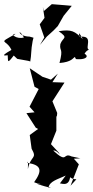

<svg xmlns="http://www.w3.org/2000/svg" viewBox="-78 -878 448 923"><path d="M209 5C209 -2 252 26 259 -26C288 -2 307 -38 261 15L301 -88L277 -115L308 -117L266 -126C222 -147 250 -88 178 -154C198 -159 221 -116 204 -145L167 -185L193 -250V-316L196 -323L197 -335L174 -391L232 -481L174 -483L200 -524L167 -495L126 -509L65 -550L88 -461L108 -450L64 -365L88 -338L49 -334L94 -264L105 -258L65 -229L74 -163C103 -112 69 -133 56 -65C58 -110 55 -103 54 -95C121 -85 127 -59 86 -2C110 9 156 11 98 5C162 28 182 25 155 25C159 -7 200 -16 238 -34ZM128 -845 136 -792 113 -761 135 -698 114 -662 147 -702 181 -733 200 -753 228 -802 267 -850 233 -853 171 -858 133 -825ZM5 -595C57 -585 71 -585 67 -580C74 -617 70 -635 79 -681C83 -704 90 -693 64 -702C3 -703 8 -750 37 -698C3 -687 -33 -716 -3 -715C-95 -664 -48 -693 -23 -638C-93 -599 -37 -615 -41 -612C-38 -586 -46 -566 -12 -611ZM287 -594C345 -588 360 -617 302 -628C337 -597 319 -628 350 -639C327 -645 376 -710 305 -701C305 -701 291 -744 320 -690C281 -728 267 -738 204 -728C254 -693 224 -700 212 -666C207 -628 228 -651 208 -575C267 -580 272 -599 282 -604Z"/></svg>

Font: Asimov Aggro
Style: Condensed
Weight: 500
Designer: Google
Version: Version 2.000980; 2014